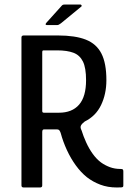

<svg xmlns="http://www.w3.org/2000/svg" viewBox="-20 -830 577 850"><path d="M85 0Q75 0 75 -9V-664Q75 -673 85 -673H237Q313 -673 360 -654.5Q407 -636 429 -593Q451 -550 451 -475Q451 -414 427.5 -365Q404 -316 355 -292Q343 -283 338.5 -274.5Q334 -266 341 -253Q349 -227 361.5 -199.5Q374 -172 390.5 -149Q407 -126 427 -111Q445 -98 466.5 -90Q488 -82 514 -82Q521 -82 523.5 -80Q526 -78 526 -71V-9Q526 -5 524.5 -3Q523 -1 517 -0.5Q511 0 497 0Q457 0 424 -12.5Q391 -25 364 -46Q338 -67 315.5 -98Q293 -129 276 -166Q259 -203 249 -240Q248 -244 244.5 -250.5Q241 -257 233 -257H174Q167 -257 167 -245V-9Q167 0 157 0ZM167 -339Q167 -334 169 -332.5Q171 -331 175 -331H241Q299 -331 330 -366.5Q361 -402 361 -475Q361 -530 347 -558Q333 -586 305 -596.5Q277 -607 233 -607H174Q170 -607 168.5 -605.5Q167 -604 167 -598ZM233 -719H188Q182 -719 182 -722.5Q182 -726 186 -730L250 -801Q254 -806 257 -808Q260 -810 267 -810H336Q339 -810 341 -806.5Q343 -803 340 -801L250 -727Q245 -724 241.5 -721.5Q238 -719 233 -719Z"/></svg>

Font: Glory Thin Medium
Style: Regular
Weight: 500
Version: Version 1.011